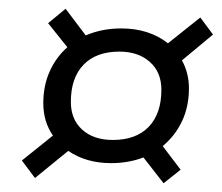

<svg xmlns="http://www.w3.org/2000/svg" viewBox="-20 -563 507 439"><path d="M60 -156 30 -196 101 -253Q79 -285 79 -327Q79 -367 93.5 -399.5Q108 -432 134 -455L90 -510L130 -543L176 -482Q213 -498 257 -498Q321 -498 364 -464L438 -523L467 -484L396 -425Q412 -396 412 -361Q412 -319 396 -285.5Q380 -252 352 -229L393 -175L354 -144L308 -203Q274 -190 234 -190Q177 -190 136 -218ZM238 -243Q291 -243 320 -273Q349 -303 349 -358Q349 -398 322.5 -421.5Q296 -445 253 -445Q200 -445 171 -415Q142 -385 142 -330Q142 -290 168 -266.5Q194 -243 238 -243Z"/></svg>

Font: Platypi SemiBold
Style: Italic
Weight: 600
Italic angle: -13°
Designer: David Sargent
Foundry: Bolt Cutter Type
Version: Version 1.200; ttfautohint (v1.8.4.7-5d5b)